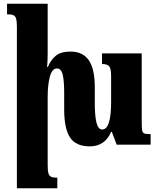

<svg xmlns="http://www.w3.org/2000/svg" viewBox="-20 -780 855 1035"><path d="M792 -57V0H609L583 -69H579Q545 9 464 9Q389 9 357.5 -39Q326 -87 326 -190V-276Q326 -345 318 -378Q310 -411 287 -411Q261 -411 249 -367.5Q237 -324 237 -257V110Q237 140 241 154Q245 168 255.5 173Q266 178 289 178V235H71V-636Q71 -665 67 -679Q63 -693 52 -698Q41 -703 18 -703V-760H237V-493Q237 -455 234 -419H238Q254 -458 281.5 -480Q309 -502 360 -502Q426 -502 458.5 -455.5Q491 -409 491 -309V-225Q491 -156 500 -119Q509 -82 531 -82Q579 -82 579 -231V-371Q579 -410 568.5 -422.5Q558 -435 530 -435V-492H744V-121Q744 -88 746.5 -76Q749 -64 758 -60.5Q767 -57 792 -57Z"/></svg>

Font: Noto Serif Armenian Black Cond
Style: Regular
Weight: 900
Width: 3
Designer: Monotype Design team
Foundry: Monotype Imaging Inc.
Version: Version 1.000